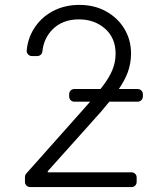

<svg xmlns="http://www.w3.org/2000/svg" viewBox="-20 -757 650 777"><path d="M81 -20.6V-40.8Q81 -48.3 86.3 -54.7L318.5 -315.7Q335.9 -335.2 344.8 -345.5H280.5Q272 -345.5 266 -351.6Q259.9 -357.6 259.9 -366.5V-376.1Q259.9 -384.6 266 -390.6Q272 -396.7 280.5 -396.7H386.7L393.5 -405.5Q422.6 -443.2 435 -474.4Q447.8 -505.3 447.8 -540.1Q447.8 -603 405.5 -640.6Q362.6 -678.6 299.4 -678.6Q231.9 -678.6 191.4 -636.7Q157 -601.2 151.6 -549Q150.9 -540.8 144.9 -535.5Q138.8 -530.2 131 -530.2H109Q99.8 -530.2 93.6 -536.9Q87.4 -543.7 88.1 -552.9Q92.3 -599.1 115.1 -637.1Q142.8 -683.9 191.4 -710.6Q240.1 -737.2 301.1 -737.2Q362.2 -737.2 409.4 -710.9Q456.7 -684.7 483.3 -640.3Q510.3 -595.9 510.3 -540.1Q510.3 -500 496.4 -462.7Q485.8 -433.6 460.9 -396.7H537.3Q545.8 -396.7 552 -390.6Q558.2 -384.6 558.2 -376.1V-366.5Q558.2 -357.6 552 -351.6Q545.8 -345.5 537.3 -345.5H422.6Q391.3 -306.5 353.7 -265.6L173.3 -64.3V-59.7H512.4Q521 -59.7 527 -53.6Q533 -47.6 533 -39.1V-20.6Q533 -12.1 527 -6Q521 0 512.4 0H101.9Q93.4 0 87.2 -6Q81 -12.1 81 -20.6Z"/></svg>

Font: DeltaSans Light
Style: Regular
Weight: 300
Designer: Rasmus Andersson
Foundry: rsms
Version: Version 3.012